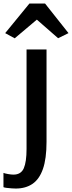

<svg xmlns="http://www.w3.org/2000/svg" viewBox="-61 -842 416 1110"><path d="M-41 240V157.5Q-33 161 -14.5 164.2Q4 167.5 16.5 167.5Q60.5 167.5 76.5 130.8Q92.5 94 92.5 19V-556H208V-22Q208 75.5 187.2 134.8Q166.5 194 126.8 221Q87 248 30 248Q22.5 248 7 247Q-8.5 246 -22.5 244.2Q-36.5 242.5 -41 240ZM24 -620.5 -31 -650.5 109 -821.5H199.5L335 -650.5L275 -621L152 -728.5Z"/></svg>

Font: Koeln Type Sans
Style: Regular
Weight: 400
Designer: Eben Sorkin
Foundry: Eben Sorkin
Version: Version 2.001